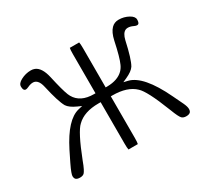

<svg xmlns="http://www.w3.org/2000/svg" viewBox="-141 -940 1283 1182"><g transform="rotate(-30 500.0 -349.0)"><path d="M531.7 11.2Q534.7 -0.5 534.7 -32.2V-326.7H544.9Q652.3 -326.7 705.1 -274.9Q723.6 -258.3 749.3 -209.2Q774.9 -160.2 810.5 -69.3Q832.5 -11.2 845.2 1.5Q856 12.2 876.2 12.2Q896.5 12.2 905.3 3.4Q912.6 -3.9 912.6 -19.5Q912.6 -35.6 899.9 -63L864.7 -136.2Q771 -333 674.3 -356.4L645 -363.3L672.4 -375.5Q719.2 -396.5 735.4 -421.4Q758.8 -461.9 784.7 -580.6Q795.4 -626.5 820.3 -637.2Q827.6 -640.1 835.9 -640.1Q854 -640.1 873.5 -630.4Q886.2 -624.5 893.3 -624.5Q900.4 -624.5 904.3 -627.9Q911.6 -635.7 911.6 -655.3Q911.6 -676.8 881.8 -693.4Q849.1 -711.4 811.5 -711.4Q780.8 -711.4 760.7 -690.9Q736.3 -666.5 724.6 -612.8Q702.1 -505.4 683.1 -464.4Q673.8 -443.8 659.2 -429.2Q620.6 -391.1 546.9 -390.1H544.9H534.7V-668.9Q534.7 -699.7 531.7 -711.4H465.3Q462.4 -699.7 462.4 -668.9V-390.1H452.1Q355.5 -390.1 318.8 -455.6Q314.5 -462.9 311.5 -470.7Q295.9 -508.8 272.5 -614.3Q255.4 -689.9 214.4 -706.5Q202.1 -711.4 187.5 -711.4Q149.9 -711.4 116.2 -693.4Q85.4 -677.2 85.4 -655.3Q85.4 -629.9 97.2 -625.5Q100.1 -624.5 103.5 -624.5Q110.8 -624.5 123.5 -630.4Q144 -640.1 161.1 -640.1Q177.7 -640.1 189.9 -627.9Q204.6 -613.3 211.9 -579.6Q238.3 -461.9 261.7 -421.4Q277.8 -396.5 324.7 -375.5L352.1 -363.3L322.8 -356.4Q233.4 -335 149.9 -169.4L113.8 -96.2Q97.2 -62 90.8 -43.9Q84.5 -25.9 84.5 -19.5Q84.5 -4.4 91.8 3.4Q101.1 12.2 121.1 12.2Q142.1 12.2 151.9 1.5Q157.2 -3.9 166 -20.8Q174.8 -37.6 187.5 -72.3Q252.9 -240.2 292 -274.9Q344.7 -326.7 446.3 -326.7Q448.2 -326.7 450.2 -326.7H462.4V-32.2Q462.4 -0.5 465.3 11.2Z"/></g></svg>

Font: YuPearl-ExtraLight
Style: ExtraLight
Weight: 200
Designer: Max Yao
Foundry: Max-Everyday
Version: Version 1.011; ttfautohint (v1.8.3)